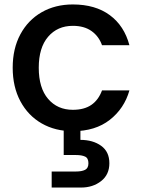

<svg xmlns="http://www.w3.org/2000/svg" viewBox="-20 -580 640 862"><path d="M37 -276Q37 -362 71.5 -426Q106 -490 167 -525Q228 -560 307 -560Q408 -560 473 -512Q538 -464 561 -377H438Q424 -417 391 -440.5Q358 -464 307 -464Q238 -464 196 -415Q154 -366 154 -276Q154 -185 196 -136Q238 -87 307 -87Q358 -87 390 -109Q422 -131 438 -174H561Q538 -93 473 -42Q408 9 307 9Q228 9 167 -26Q106 -61 71.5 -125.5Q37 -190 37 -276ZM341 48Q397 48 434 74.5Q471 101 471 153Q471 204 434 233Q397 262 344 262H212V190H321Q347 190 362 182.5Q377 175 377 153Q377 130 362 123Q347 116 321 116H266V-7H341Z"/></svg>

Font: Poppins Medium
Style: Regular
Weight: 500
Designer: Ninad Kale (Devanagari), Jonny Pinhorn (Latin)
Version: Version 5.002